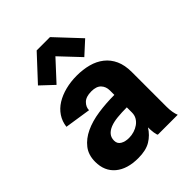

<svg xmlns="http://www.w3.org/2000/svg" viewBox="-209 -826 949 949"><g transform="rotate(-45 265.0 -352.0)"><path d="M217 -718H310L429 -591L360 -528L262 -632L166 -528L99 -591ZM346 0Q342 -5 339.5 -22.5Q337 -40 337 -60Q316 -26 283 -6Q250 14 196 14Q119 14 75.5 -22.5Q32 -59 32 -124Q32 -172 57 -204Q82 -236 123.5 -255.5Q165 -275 219.5 -283Q274 -291 333 -291V-322Q333 -349 316.5 -366.5Q300 -384 265 -384Q227 -384 209 -366Q191 -348 191 -326L54 -347Q58 -381 76 -408Q94 -435 123 -453Q152 -471 189.5 -480.5Q227 -490 269 -490Q312 -490 349.5 -480Q387 -470 415 -448Q443 -426 458.5 -392Q474 -358 474 -310V-67Q474 -46 477 -29Q480 -12 485 0ZM234 -89Q253 -89 270.5 -94.5Q288 -100 302 -110Q316 -120 324.5 -134.5Q333 -149 333 -168V-204Q297 -204 267 -201Q237 -198 216 -189.5Q195 -181 183.5 -167Q172 -153 172 -132Q172 -110 190 -99.5Q208 -89 234 -89Z"/></g></svg>

Font: Post Grotesk Bold
Style: Bold
Weight: 700
Version: Version 1.0